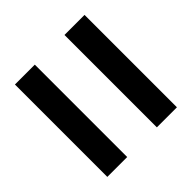

<svg xmlns="http://www.w3.org/2000/svg" viewBox="-76 -699 737 737"><g transform="rotate(45 292.0 -331.0)"><path d="M543 -520V-411.1H41.5V-520ZM543 -250V-142.1H41.5V-250Z"/></g></svg>

Font: Arimo
Style: Bold
Weight: 700
Designer: Steve Matteson
Foundry: Monotype Imaging Inc.
Version: Version 1.33